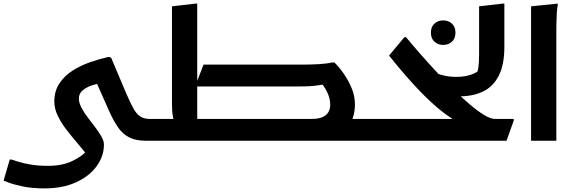

<svg xmlns="http://www.w3.org/2000/svg" viewBox="-42 -780 3190 1064"><path d="M767 0Q710 0 673.5 -19Q637 -38 613 -73Q589 -108 568 -153L474 -364L532 -322Q502 -318 470.5 -308Q439 -298 417 -280Q395 -262 395 -234Q395 -211 409 -184Q423 -157 444 -129.5Q465 -102 485.5 -75Q506 -48 520 -23.5Q534 1 534 21Q534 85 493.5 141Q453 197 379 230.5Q305 264 205 264Q134 264 83 253Q32 242 5 231.5Q-22 221 -22 221L12 104H21Q37 109 64 117.5Q91 126 131.5 132.5Q172 139 225 139Q303 139 360.5 111.5Q418 84 451 43L452 95Q426 59 393 20.5Q360 -18 329.5 -57Q299 -96 279 -136.5Q259 -177 259 -217Q259 -275 287 -317.5Q315 -360 360 -388.5Q405 -417 458 -435.5Q511 -454 561 -465L574 -460L659 -259Q680 -211 696.5 -180.5Q713 -150 734 -135.5Q755 -121 787 -121V-20Z M1629 0V-121H2042V-20L2022 0ZM1022 -121H1685Q1720 -121 1742.5 -130Q1765 -139 1776.5 -156.5Q1788 -174 1788 -201Q1788 -234 1771 -269.5Q1754 -305 1727 -332L1790 -320Q1753 -312 1727 -308Q1701 -304 1677 -302.5Q1653 -301 1620 -301H1039L1086 -422H1637Q1681 -422 1725 -424.5Q1769 -427 1799 -434H1811Q1836 -410 1862 -373Q1888 -336 1906.5 -292Q1925 -248 1925 -201Q1925 -160 1912 -123.5Q1899 -87 1871 -59Q1843 -31 1798 -15.5Q1753 0 1688 0H1022ZM767 0V-101L787 -121H976L928 -97Q920 -110 915.5 -137.5Q911 -165 911 -202V-745L1041 -760H1051V-61L994 -121H1189V-20L1169 0Z M2701 -121H2805V-112L2765 0H2022V-101L2042 -121H2526L2494 -105Q2442 -132 2380.5 -184.5Q2319 -237 2252 -310Q2185 -383 2114 -472L2199 -574H2208Q2241 -534 2283.5 -485.5Q2326 -437 2373 -386Q2420 -335 2467.5 -288Q2515 -241 2559 -203.5Q2603 -166 2639.5 -143.5Q2676 -121 2701 -121ZM2414 -531Q2385 -531 2365.5 -549Q2346 -567 2346 -599Q2346 -631 2365.5 -649Q2385 -667 2414 -667Q2443 -667 2462.5 -649Q2482 -631 2482 -599Q2482 -567 2462.5 -549Q2443 -531 2414 -531Z M2405 -267 2321 -407Q2355 -379 2400 -366Q2445 -353 2490 -354Q2533 -354 2570.5 -367Q2608 -380 2631 -407L2592 -357Q2605 -378 2609 -406Q2613 -434 2613 -481V-745L2743 -760H2753V-520Q2753 -421 2722 -360.5Q2691 -300 2635 -273Q2579 -246 2502 -246Q2479 -246 2454.5 -251Q2430 -256 2405 -267Z M2901 -745 3048 -760 3049 -752Q3045 -734 3043.5 -707Q3042 -680 3041.5 -652Q3041 -624 3041 -604V0H2901Z"/></svg>

Font: Kufam SemiBold
Style: Italic
Weight: 600
Italic angle: -11°
Designer: Artur Schmal
Foundry: Original Type
Version: Version 1.301; ttfautohint (v1.8.3)